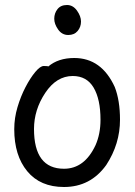

<svg xmlns="http://www.w3.org/2000/svg" viewBox="-20 -724 540 768"><path d="M236 24Q141 24 89 -39Q37 -102 37 -207Q37 -252 50 -295.5Q63 -339 82 -375.5Q101 -412 121 -436Q141 -460 155 -460Q172 -460 173 -458Q213 -492 277 -492Q386 -492 439 -376Q460 -322 460 -245Q460 -148 405 -64Q342 24 236 24ZM236 -49Q318 -49 362 -143Q382 -188 382 -245Q382 -327 354.5 -373.5Q327 -420 271 -420Q206 -420 161 -352.5Q116 -285 116 -208Q116 -49 236 -49ZM253 -584Q228 -584 212.5 -606Q197 -628 197 -649Q197 -671 210 -687.5Q223 -704 248 -704Q272 -704 288 -681.5Q304 -659 304 -638Q304 -616 290.5 -600Q277 -584 253 -584Z"/></svg>

Font: LXGW WenKai Mono TC
Style: Bold
Weight: 700
Designer: LXGW / Fontworks Inc.
Foundry: LXGW / Fontworks Inc.
Version: Version 1.330